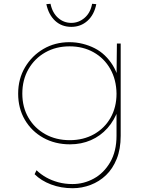

<svg xmlns="http://www.w3.org/2000/svg" viewBox="-20 -755 780 1015"><path d="M364 240Q302 240 249.5 220Q197 200 163 166L173 145Q196 167 224.5 183Q253 199 288 208.5Q323 218 363 218Q423 218 476 189Q529 160 562.5 102.5Q596 45 596 -38V-176L606 -178Q585 -119 548 -77.5Q511 -36 460.5 -14Q410 8 350 8Q271 8 209 -26.5Q147 -61 111.5 -121.5Q76 -182 76 -260Q76 -338 112.5 -399.5Q149 -461 210 -496.5Q271 -532 347 -532Q383 -532 417 -523.5Q451 -515 480.5 -500Q510 -485 534 -462Q558 -439 576 -410Q594 -381 604 -346L596 -349L598 -525H618V-37Q618 33 597 85Q576 137 540.5 171Q505 205 459 222.5Q413 240 364 240ZM349 -14Q421 -14 477 -45.5Q533 -77 564.5 -132.5Q596 -188 596 -260Q595 -334 563 -390.5Q531 -447 475 -478.5Q419 -510 348 -510Q276 -510 219.5 -478Q163 -446 130.5 -389.5Q98 -333 98 -260Q98 -188 130.5 -132.5Q163 -77 219.5 -45.5Q276 -14 349 -14ZM357 -613Q306 -613 271.5 -645Q237 -677 225 -733L247 -735Q257 -687 287 -660.5Q317 -634 357 -634Q396 -634 427 -660.5Q458 -687 467 -735L489 -733Q478 -677 442.5 -645Q407 -613 357 -613Z"/></svg>

Font: Lexend Exa Thin
Style: Regular
Weight: 250
Designer: Bonnie Shaver-Troup, Thomas Jockin
Foundry: Lexend
Version: Version 1.007